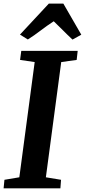

<svg xmlns="http://www.w3.org/2000/svg" viewBox="-24 -1018 460 1038"><path d="M-4.5 0 0 -46 80.5 -59.5 163.5 -682.5 84.5 -694 91 -743H396L390.5 -694L307 -682.5L224 -59.5L306 -46L302.5 0ZM84 -831 240 -998.5H318.5L415.5 -830.5L368 -804Q341.5 -828.5 317 -853.5Q292.5 -878.5 266.5 -903Q229 -878.5 196.8 -853.8Q164.5 -829 126.5 -804.5Z"/></svg>

Font: Merriweather 20pt
Style: Bold Italic
Weight: 700
Italic angle: -7.8°
Version: Version 2.101